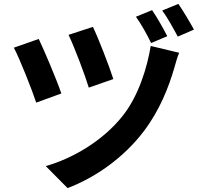

<svg xmlns="http://www.w3.org/2000/svg" viewBox="-20 -888 1040 986"><path d="M457 -750 332 -709C362 -647 417 -501 436 -438L562 -482C542 -546 482 -700 457 -750ZM900 -617 754 -652C736 -542 692 -396 610 -293C508 -164 352 -74 215 -35L327 78C469 24 615 -77 720 -216C802 -325 847 -443 875 -539C882 -561 889 -592 900 -617ZM179 -688 51 -643C80 -590 145 -425 166 -361L295 -408C272 -476 209 -625 179 -688ZM761 -836 678 -802C705 -765 736 -709 756 -667L839 -702C821 -738 786 -800 761 -836ZM896 -868 813 -834C840 -798 871 -741 893 -700L976 -736C957 -771 921 -832 896 -868Z"/></svg>

Font: Noto Sans Mono CJK TC
Style: Bold
Weight: 700
Designer: Ryoko NISHIZUKA 西塚涼子 (kana, bopomofo & ideographs); Paul D. Hunt (Latin, Greek & Cyrillic); Sandoll Communications 산돌커뮤니
Foundry: Adobe
Version: Version 2.004;hotconv 1.0.118;makeotfexe 2.5.65603